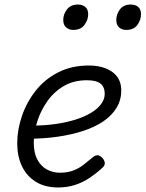

<svg xmlns="http://www.w3.org/2000/svg" viewBox="-20 -808 642 847"><path d="M237 19Q177 19 136.5 -7Q96 -33 76 -76.5Q56 -120 56 -176Q56 -236 77 -297Q98 -358 138 -408.5Q178 -459 237 -489Q296 -519 372 -519Q416 -519 448.5 -505.5Q481 -492 498 -468Q515 -444 515 -409Q515 -367 494.5 -333Q474 -299 437 -273.5Q400 -248 348.5 -231Q297 -214 235 -205Q173 -196 103 -196L122 -254Q177 -254 225.5 -261Q274 -268 313.5 -280.5Q353 -293 382 -310.5Q411 -328 426.5 -349.5Q442 -371 442 -394Q442 -424 423.5 -439Q405 -454 363 -454Q305 -454 261.5 -428.5Q218 -403 188.5 -361Q159 -319 144 -271Q129 -223 129 -178Q129 -134 144.5 -104.5Q160 -75 186.5 -60.5Q213 -46 245 -46Q277 -46 302.5 -55.5Q328 -65 349 -81.5Q370 -98 389 -114Q401 -124 411 -123Q421 -122 430 -113Q440 -103 442 -91.5Q444 -80 434 -70Q406 -44 375.5 -23.5Q345 -3 310.5 8Q276 19 237 19ZM303 -676Q285 -676 272 -687Q259 -698 259 -720Q259 -745 275.5 -766.5Q292 -788 324 -788Q343 -788 356 -777.5Q369 -767 369 -745Q369 -720 352.5 -698Q336 -676 303 -676ZM537 -676Q518 -676 505.5 -687Q493 -698 493 -720Q493 -745 509 -766.5Q525 -788 557 -788Q577 -788 589.5 -777.5Q602 -767 602 -745Q602 -720 586 -698Q570 -676 537 -676Z"/></svg>

Font: Playwrite RO Light
Style: Regular
Weight: 300
Version: Version 1.002